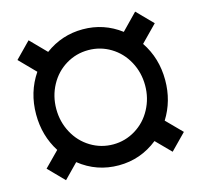

<svg xmlns="http://www.w3.org/2000/svg" viewBox="-95 -720 871 835"><g transform="rotate(-15 341.0 -302.5)"><path d="M518.1 -52.2Q440.4 9.8 341.8 9.8Q242.7 9.8 165.5 -51.8L102.5 12.7L33.7 -57.6L99.6 -124.5Q50.8 -200.7 50.8 -296.9Q50.8 -396.5 104 -475.1L33.7 -546.9L102.5 -617.2L171.9 -546.4Q247.6 -602.5 341.8 -602.5Q436.5 -602.5 512.2 -545.4L582.5 -617.7L651.9 -546.9L579.6 -473.1Q631.8 -395.5 631.8 -296.9Q631.8 -202.6 584 -126.5L651.9 -57.6L582.5 13.2ZM141.6 -296.9Q141.6 -239.3 168 -190.2Q194.3 -141.1 240.7 -112.8Q287.1 -84.5 341.8 -84.5Q396 -84.5 442.4 -112.8Q488.8 -141.1 515.1 -190.2Q541.5 -239.3 541.5 -296.9Q541.5 -355 514.9 -404.1Q488.3 -453.1 442.1 -481Q396 -508.8 341.8 -508.8Q287.1 -508.8 241 -481Q194.8 -453.1 168.2 -404.1Q141.6 -355 141.6 -296.9Z"/></g></svg>

Font: Roboto
Style: Regular
Weight: 900
Designer: Google
Version: Version 2.001171; 2014